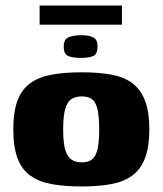

<svg xmlns="http://www.w3.org/2000/svg" viewBox="-20 -666 587 693"><path d="M275 7Q212 7 166 -1.5Q120 -10 89 -32.5Q58 -55 43 -95.5Q28 -136 28 -199Q28 -262 43 -302.5Q58 -343 89 -365.5Q120 -388 166 -396.5Q212 -405 275 -405Q337 -405 382.5 -396.5Q428 -388 458 -365.5Q488 -343 503.5 -302.5Q519 -262 519 -199Q519 -136 503.5 -95.5Q488 -55 457.5 -32.5Q427 -10 381.5 -1.5Q336 7 275 7ZM275 -80Q298 -80 311.5 -90Q325 -100 331.5 -125.5Q338 -151 338 -199Q338 -247 331.5 -273Q325 -299 311.5 -308.5Q298 -318 275 -318Q253 -318 238 -308.5Q223 -299 215.5 -273Q208 -247 208 -199Q208 -151 215.5 -125.5Q223 -100 238 -90Q253 -80 275 -80ZM272 -457Q244 -457 227 -463.5Q210 -470 210 -498Q210 -525 228.5 -532Q247 -539 274 -539Q300 -539 316 -531.5Q332 -524 332 -498Q332 -470 316 -463.5Q300 -457 272 -457ZM123 -577V-646H420V-577Z"/></svg>

Font: Genos Thin ExtraBold
Style: Regular
Weight: 800
Version: Version 1.010